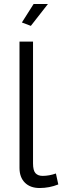

<svg xmlns="http://www.w3.org/2000/svg" viewBox="-20 -939 313 965"><path d="M135 -809 90 -826 149 -919H221ZM78 -730H146V-118Q146 -82 158.5 -68.5Q171 -55 194 -55Q227 -55 261 -67L273 -12Q228 6 179 6Q132 6 105 -21Q78 -48 78 -95Z"/></svg>

Font: Raleway-v4020
Style: Regular
Weight: 400
Designer: Matt McInerney, Pablo Impallari, Rodrigo Fuenzalida
Foundry: Matt McInerney, Pablo Impallari, Rodrigo Fuenzalida
Version: Version 4.020;PS 004.020;hotconv 1.0.88;makeotf.lib2.5.64775